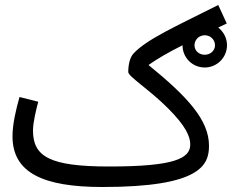

<svg xmlns="http://www.w3.org/2000/svg" viewBox="-20 -727 928 768"><path d="M390 21C781 21 816 -66 816 -144C816 -247 730 -340 574 -467C611 -493 649 -515 710 -546C710 -497 749 -457 799 -457C848 -457 888 -497 888 -546C888 -575 874 -600 853 -617C864 -622 875 -627 887 -633L853 -707C682 -621 567 -570 514 -513C500 -498 493 -469 493 -439C493 -421 577 -369 652 -294C724 -222 741 -180 741 -149C741 -93 677 -61 416 -61C178 -61 112 -101 112 -205C112 -239 125 -290 133 -320L58 -339C44 -289 30 -231 30 -182C30 -36 152 21 390 21ZM799 -508C776 -508 758 -524 758 -546C758 -560 766 -573 777 -580C779 -581 782 -582 784 -583C788 -585 794 -586 799 -586C821 -586 840 -569 840 -546C840 -524 821 -508 799 -508Z"/></svg>

Font: Noto Sans Arabic UI
Style: Regular
Weight: 400
Designer: Monotype Design Team, Nadine Chahine and Nizar Qandah
Foundry: Monotype Imaging Inc.
Version: Version 2.010